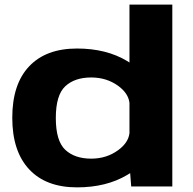

<svg xmlns="http://www.w3.org/2000/svg" viewBox="-20 -805 834 829"><path d="M546.5 0 542 -57.5Q536 -53.5 529 -49.5Q439 4 312.5 4Q178.5 4 105.8 -74Q33 -152 33 -296.5Q33 -441.5 105.8 -518.5Q178.5 -595.5 312.5 -595.5Q439 -595.5 529 -541.5Q534 -538 539 -535V-785H724V0ZM539 -230V-361Q534 -402.5 490 -434.5Q440 -470.5 374 -470.5Q302.5 -470.5 261.8 -432.5Q221 -394.5 221 -295.5Q221 -196.5 261.8 -158.2Q302.5 -120 374 -120Q440 -120 490 -156.5Q534 -188.5 539 -230Z"/></svg>

Font: Anybody ExtraExpanded Regular
Style: Bold
Weight: 700
Width: 8
Designer: Tyler Finck
Foundry: Etcetera Type Company
Version: Version 1.010; ttfautohint (v1.8.3) -l 8 -r 50 -G 200 -x 14 